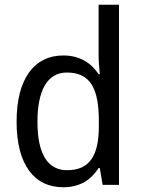

<svg xmlns="http://www.w3.org/2000/svg" viewBox="-20 -780 599 810"><path d="M247 10C319 10 365 -23 396 -71H401L413 0H482V-760H396V-545C396 -524 399 -489 401 -467H396C365 -514 317 -546 247 -546C126 -546 50 -450 50 -267C50 -84 125 10 247 10ZM263 -62C179 -62 138 -134 138 -266C138 -396 178 -474 262 -474C363 -474 397 -404 397 -269V-248C397 -123 358 -62 263 -62Z"/></svg>

Font: Noto Sans Arabic UI SmCn
Style: Regular
Weight: 400
Width: 4
Designer: Monotype Design Team, Nadine Chahine and Nizar Qandah
Foundry: Monotype Imaging Inc.
Version: Version 2.010